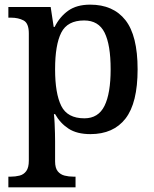

<svg xmlns="http://www.w3.org/2000/svg" viewBox="-20 -566 664 826"><path d="M16 240V194H26Q46 194 64 189.5Q82 185 93 170Q104 155 104 125V-422Q104 -466 81.5 -478Q59 -490 27 -490H16V-536H198L211 -450H215Q237 -494 273.5 -520Q310 -546 368 -546Q467 -546 519.5 -479.5Q572 -413 572 -268Q572 -123 520 -56Q468 11 369 11Q311 11 275 -12.5Q239 -36 217 -75H212Q214 -57 215 -35Q216 -13 216.5 7Q217 27 217 41V128Q217 157 228.5 171Q240 185 258 189.5Q276 194 296 194H305V240ZM343 -57Q403 -57 429.5 -110.5Q456 -164 456 -268Q456 -373 430 -425.5Q404 -478 342 -478Q270 -478 243.5 -425.5Q217 -373 217 -268Q217 -164 243.5 -110.5Q270 -57 343 -57Z"/></svg>

Font: Noto Nastaliq Urdu Medium
Style: Regular
Weight: 500
Designer: Monotype Design Team (Patrick Giasson: type design, Kamal Mansour: OpenType code, Glenda Bellarosa). Updated by Simon Co
Foundry: Monotype Imaging Inc., Simon Cozens
Version: Version 3.007